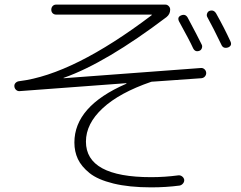

<svg xmlns="http://www.w3.org/2000/svg" viewBox="-20 -765 1040 828"><path d="M255.9 -427.7 845.7 -471.7Q854.5 -472.7 861.3 -466.8Q868.2 -460.9 869.1 -452.1Q870.1 -443.4 864.3 -436Q858.4 -428.7 848.6 -427.7L641.6 -413.1Q634.8 -413.1 631.8 -412.1Q495.1 -365.2 422.9 -298.3Q350.6 -231.4 350.6 -154.3Q350.6 -1 631.8 -1Q690.4 -1 749 -8.8Q757.8 -9.8 765.1 -4.4Q772.5 1 774.4 9.8Q775.4 18.6 769.5 25.9Q763.7 33.2 754.9 35.2Q696.3 43 631.8 43Q537.1 43 469.2 26.4Q401.4 9.8 366.2 -18.6Q331.1 -46.9 315.9 -79.1Q300.8 -111.3 300.8 -150.4Q300.8 -306.6 523.4 -403.3Q525.4 -403.3 525.4 -405.3Q525.4 -406.2 523.4 -406.2L65.4 -372.1Q56.6 -371.1 49.8 -377Q43 -382.8 42 -392.1Q41 -401.4 47.4 -407.7Q53.7 -414.1 63.5 -415Q295.9 -443.4 633.8 -699.2Q634.8 -700.2 634.8 -701.2Q634.8 -702.1 632.8 -702.1H221.7Q212.9 -702.1 207 -708Q201.2 -713.9 201.2 -723.1Q201.2 -732.4 207 -738.8Q212.9 -745.1 221.7 -745.1H693.4Q701.2 -745.1 707.5 -738.8Q713.9 -732.4 713.9 -723.6Q713.9 -704.1 698.2 -691.4Q437.5 -494.1 255.9 -429.7Q253.9 -429.7 253.9 -428.7Q253.9 -427.7 255.9 -427.7ZM839.8 -545.9Q821.3 -539.1 812.5 -557.6Q797.9 -589.8 752 -672.9Q743.2 -691.4 761.2 -698.7Q779.3 -706.1 789.1 -689.5Q834 -605.5 849.6 -573.2Q853.5 -566.4 850.6 -557.6Q847.7 -548.8 839.8 -545.9ZM882.8 -717.8Q901.4 -724.6 912.1 -707Q948.2 -642.6 973.6 -586.9Q982.4 -568.4 963.9 -560.5Q942.4 -553.7 934.6 -572.3Q899.4 -645.5 874 -691.4Q870.1 -698.2 873 -706.5Q876 -714.8 882.8 -717.8Z"/></svg>

Font: Rounded-L Mgen+ 1m light
Style: Regular
Weight: 200
Designer: [Source Han Sans]
Ryoko NISHIZUKA  (kana & ideographs); Paul D. Hunt (Latin, Greek & Cyrillic); Wenlong ZHANG  (bopomofo
Version: Version 1.059.20150602